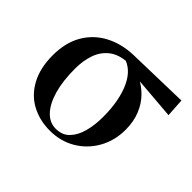

<svg xmlns="http://www.w3.org/2000/svg" viewBox="-113 -625 799 799"><g transform="rotate(45 287.0 -225.0)"><path d="M252 13Q192 13 143.5 -13Q95 -39 67 -91Q39 -143 39 -218Q39 -292 69.5 -344.5Q100 -397 154 -425.5Q208 -454 277 -456L551 -463L556 -382L312 -402L280 -417Q230 -414 200 -390Q170 -366 157 -328Q144 -290 144 -244Q144 -171 159 -119Q174 -67 201 -38.5Q228 -10 264 -10Q302 -10 325 -34Q348 -58 358.5 -97.5Q369 -137 369 -184Q369 -235 361 -275.5Q353 -316 338.5 -346.5Q324 -377 303.5 -395.5Q283 -414 258 -420L279 -429Q318 -424 353 -407.5Q388 -391 415 -364Q442 -337 457.5 -299Q473 -261 473 -213Q473 -149 444 -97.5Q415 -46 365 -16.5Q315 13 252 13Z"/></g></svg>

Font: Source Serif 4 60pt SemiBold
Style: Regular
Weight: 600
Version: Version 4.004;hotconv 1.0.116;makeotfexe 2.5.65601